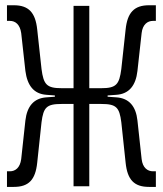

<svg xmlns="http://www.w3.org/2000/svg" viewBox="-20 -716 626 738"><path d="M6.8 2.4H33.2C90.3 2.4 116.2 -24.9 123 -90.3L139.6 -246.1C147 -303.7 159.2 -316.4 216.8 -316.4H262.7V0H323.2V-316.4H369.1C426.8 -316.4 439 -303.7 446.3 -246.1L462.9 -90.3C469.7 -24.9 495.6 2.4 552.7 2.4H579.1V-57.6H567.9C547.4 -57.6 528.3 -70.8 524.4 -104.5L508.3 -252.9C502.4 -307.6 476.1 -338.4 427.7 -341.8L393.6 -344.2V-349.1L427.7 -351.6C476.1 -355 502 -387.2 508.3 -443.4L524.4 -588.9C528.3 -622.6 547.4 -635.7 567.9 -635.7H579.1V-695.8H552.7C495.6 -695.8 469.7 -667.5 462.9 -603L446.3 -450.7C438.5 -391.1 426.8 -377 369.1 -377H323.2V-693.4H262.7V-377H216.8C159.2 -377 147.5 -391.1 139.6 -450.7L123 -603C116.2 -667.5 90.3 -695.8 33.2 -695.8H6.8V-635.7H18.1C38.6 -635.7 56.6 -622.6 61.5 -588.9L77.6 -443.4C85 -387.2 109.9 -355 158.2 -351.6L190.9 -349.1V-344.2L158.2 -341.8C109.9 -338.4 84 -307.6 77.6 -252.9L61.5 -104.5C57.1 -70.8 38.6 -57.6 18.1 -57.6H6.8Z"/></svg>

Font: Cascadia Code Light
Style: Regular
Weight: 300
Monospace: yes
Designer: Aaron Bell
Foundry: Saja Typeworks
Version: Version 2404.023